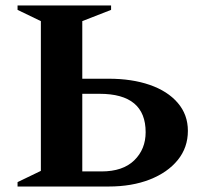

<svg xmlns="http://www.w3.org/2000/svg" viewBox="-20 -680 730 700"><path d="M376 0H44V-16L129 -57V-603L44 -644V-660H385V-644L280 -603V-393H376Q461 -393 526 -370.5Q591 -348 628 -305Q665 -262 665 -203Q665 -142 628 -96.5Q591 -51 526 -25.5Q461 0 376 0ZM343 -338H280V-55H350Q428 -55 469.5 -95.5Q511 -136 511 -198Q511 -338 343 -338Z"/></svg>

Font: Spectral SC
Style: Bold
Weight: 700
Designer: Jean-Baptiste Levee
Foundry: Production Type
Version: Version 2.001